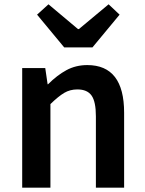

<svg xmlns="http://www.w3.org/2000/svg" viewBox="-20 -871 672 891"><path d="M83 -555H190L201 -480H203Q245 -522 288.5 -545.5Q332 -569 385 -569Q556 -569 556 -348V0H425V-331Q425 -399 405 -427.5Q385 -456 339 -456Q305 -456 278 -440Q251 -424 214 -388V0H83ZM152 -803 205 -851 342 -736H346L484 -851L535 -803L409 -651H278Z"/></svg>

Font: Merged Yaku Han JP SemiBold
Style: Regular
Weight: 600
Designer: Ryoko NISHIZUKA 西塚涼子 (kana, bopomofo & ideographs); Paul D. Hunt (Latin, Greek & Cyrillic); Sandoll Communications 산돌커뮤니
Foundry: Adobe
Version: Version 2.004